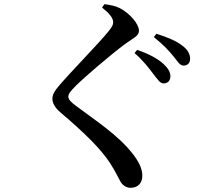

<svg xmlns="http://www.w3.org/2000/svg" viewBox="-20 -827 1040 916"><path d="M760 -429C781 -429 793 -443 793 -463C793 -482 783 -500 761 -521C732 -548 688 -571 634 -589L622 -574C665 -536 693 -499 713 -472C732 -448 744 -429 760 -429ZM856 -514C875 -514 887 -527 887 -546C887 -569 876 -590 850 -609C824 -630 781 -649 726 -666L714 -650C762 -612 787 -583 807 -559C828 -533 838 -514 856 -514ZM520 -721C520 -708 514 -698 498 -678C456 -625 311 -477 259 -415C240 -393 230 -375 230 -356C230 -335 243 -312 268 -291C387 -190 462 -115 505 -49C532 -7 542 17 554 38C563 55 581 69 603 69C643 69 659 41 659 11C659 -21 643 -56 611 -96C541 -184 440 -249 341 -323C320 -339 306 -352 306 -366C306 -378 314 -390 342 -418C384 -460 508 -566 578 -618C618 -647 643 -655 643 -681C643 -712 600 -763 552 -788C530 -799 505 -804 478 -807L467 -791C501 -764 520 -741 520 -721Z"/></svg>

Font: Source Han Serif CN SemiBold
Style: Regular
Weight: 600
Designer: Ryoko NISHIZUKA 西塚涼子 (kana & ideographs); Frank Grießhammer (Latin, Greek & Cyrillic); Wenlong ZHANG 张文龙 (bopomofo); San
Foundry: Adobe Systems Incorporated
Version: Version 1.000;PS 1;hotconv 16.6.53;makeotf.lib2.5.65590